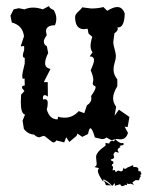

<svg xmlns="http://www.w3.org/2000/svg" viewBox="-20 -465 495 644"><path d="M195.3 12.7 168.9 5.9Q165 12.7 159.7 12.7Q155.3 12.7 142.8 1.7Q130.4 -9.3 126 -9.3L111.8 -4.4Q103.5 -4.4 94.2 -13.7Q73.7 -14.6 60.1 -32.7L55.7 -60.5L64 -80.6Q49.8 -83.5 49.8 -123L50.8 -147.5L62 -159.7Q53.7 -168 53.7 -172.4Q53.7 -177.7 63 -178.2L62.5 -201.7L57.1 -200.7Q54.7 -200.7 54.7 -210.4Q54.7 -219.2 63 -252.4V-271Q56.6 -271.5 56.6 -278.8Q56.6 -285.2 61 -296.9V-310.5L49.3 -309.6L60.5 -343.3Q56.2 -379.9 19.5 -389.6L15.1 -412.6L25.9 -433.6L43 -437.5L62 -433.6Q75.7 -439.5 91.8 -439.5Q106.4 -439.5 123.5 -433.6L144.5 -444.8Q144.5 -438 160.2 -431.2Q168.9 -417 168.9 -402.3Q168.9 -389.6 164.1 -380.4Q134.3 -379.9 134.3 -359.9L136.7 -346.7Q127 -334 127 -325.2Q127 -315.9 137.2 -309.6L141.6 -287.1Q131.3 -266.6 131.3 -253.4Q131.3 -236.8 149.4 -233.9L127 -189.5H140.1L140.6 -141.1Q134.3 -146 129.9 -146Q124 -146 124 -136.2L124.5 -131.3L130.9 -132.3Q140.1 -132.3 140.1 -119.6Q140.1 -107.4 136.7 -98.6Q146 -64.5 173.3 -64.5L174.8 -73.7Q183.1 -70.3 197.3 -70.3Q224.1 -70.3 244.1 -92.3L262.7 -85.4L271.5 -111.8Q286.6 -121.1 286.6 -135.3L285.6 -143.1Q300.8 -164.1 300.8 -172.9Q300.8 -175.3 295.9 -177.7Q291 -180.2 291 -185.1L293 -196.8Q293 -209 284.2 -229Q295.4 -254.4 295.4 -262.7Q295.4 -275.9 280.8 -275.9L290.5 -289.6Q283.7 -297.9 283.7 -311Q283.7 -323.7 289.6 -341.3L276.9 -352.5L273.9 -368.7L261.7 -367.2Q231.9 -367.2 231.9 -408.2Q231.9 -412.6 234.4 -416.5Q236.8 -420.4 240.5 -424.1Q244.1 -427.7 248.3 -431.6Q252.4 -435.5 255.9 -440.4L285.6 -436.5Q309.1 -436.5 326.7 -441.4L339.8 -428.7Q359.9 -441.4 373 -441.4Q391.1 -441.4 398.4 -419.4Q397 -373 376.5 -373H374L375 -368.2Q375 -360.8 363.8 -353.5L359.9 -323.7Q359.9 -315.9 364.3 -300.5Q368.7 -285.2 368.7 -277.3Q368.7 -267.6 364.7 -255.1Q360.8 -242.7 360.8 -231.9Q360.8 -214.4 373.5 -198.7V-175.8Q359.4 -152.8 359.4 -135.7Q359.4 -120.1 369.6 -106.9L364.3 -76.7L378.9 -97.2L414.1 -72.8L408.2 -39.1L397.9 -40L409.2 -19.5Q403.3 2.4 383.3 2.4L371.6 1L353.5 5.4L336.9 -3.9Q331.5 1.5 321.8 1.5L298.3 -3.9Q289.6 -34.7 283.2 -34.7Q278.8 -34.7 275.4 -15.6L255.9 -5.9L239.7 -17.1L236.8 -9.3L212.4 11.2L202.1 -4.9ZM326.2 144.5Q308.1 119.1 308.1 107.4L311.5 98.6L297.4 95.7L301.8 91.3Q304.2 91.3 304.2 84L302.2 61.5Q302.2 45.4 334 23.4V14.2L346.2 16.6L348.6 10.3L356.9 6.3L359.9 8.8Q362.8 8.8 367.7 2.4Q373 9.8 385.7 15.1L394 14.6L394.5 21L380.9 24.4L384.3 28.3Q374.5 32.7 374.5 38.6L378.4 47.4L366.2 43.9L360.4 52.2Q362.8 61 362.8 62.5Q362.8 64 361.1 65.7Q359.4 67.4 357.2 68.1Q355 68.8 353.3 69.3Q351.6 69.8 351.6 71.3Q351.6 73.7 360.4 77.1L359.9 84Q355 85.9 355 88.4Q355 90.8 357.2 92Q359.4 93.3 359.4 97.2L357.4 106L365.7 105.5Q366.2 111.8 369.1 111.8L376 106.9L385.7 109.9Q393.6 109.9 393.6 96.7Q395.5 101.1 397 101.1Q397.5 101.1 397.9 100.6Q399.4 101.1 400.4 101.1Q402.3 101.1 403.8 99.6Q405.8 97.2 411.6 95.2Q417.5 93.3 424.3 89.4L427.2 90.8L426.3 94.2L429.7 95.2H433.1Q440.4 95.2 442.4 98.6Q443.8 100.1 444.8 101.6V102.1Q444.8 103.5 442.9 104.5L446.3 110.4L448.7 108.4Q451.7 108.4 454.6 119.1L449.7 122.1L452.6 125.5Q448.2 130.4 446.3 139.6L434.6 139.2L423.8 147L429.2 155.3L418 150.9L412.6 152.3L405.3 150.4L406.2 156.2L401.4 154.8Q394.5 159.2 390.6 159.2Q385.3 159.2 383.3 152.8L365.2 158.2L365.7 148.9L356.4 158.7Q343.8 143.6 327.1 136.2ZM335.4 156.2 328.6 140.1 352.5 156.7Z"/></svg>

Font: Truetypewriter PolyglOTT
Style: Regular
Weight: 400
Designer: Sergey Beatoff a.k.a. Sam_T
Version: Version 3.76